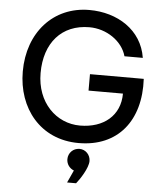

<svg xmlns="http://www.w3.org/2000/svg" viewBox="-64 -811 883 1106"><g transform="rotate(5 377.5 -257.5)"><path d="M417 -659C515 -659 608 -597 632 -510H738C713 -670 570 -758 408 -758C200 -758 56 -598 56 -372C56 -160 190 11 412 11C639 11 767 -149 754 -390H443V-295H642C642 -168 548 -90 411 -90C274 -90 159 -201 159 -372C159 -546 256 -659 417 -659ZM399 171 366 243H418C439 218 484 149 484 109C484 73 456 44 421 44C384 44 356 73 356 109C356 137 373 161 399 171Z"/></g></svg>

Font: Oakes Medium
Style: Regular
Weight: 500
Designer: Samuel Oakes
Foundry: Samuel Oakes
Version: Version 1.003;PS 001.003;hotconv 1.0.88;makeotf.lib2.5.64775